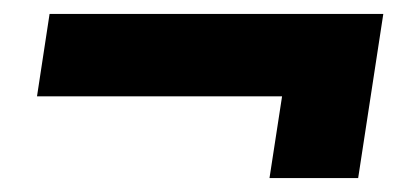

<svg xmlns="http://www.w3.org/2000/svg" viewBox="-20 -346 599 275"><path d="M366 -91 384 -208H33L51 -326H529L493 -91Z"/></svg>

Font: MuseoModerno Thin SemiBold
Style: Italic
Weight: 600
Italic angle: -9°
Version: Version 1.003